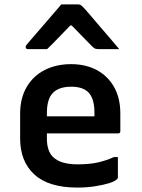

<svg xmlns="http://www.w3.org/2000/svg" viewBox="-20 -837 640 868"><path d="M302 -547Q367 -547 417 -520.5Q467 -494 495.5 -444Q524 -394 524 -324V-244Q524 -234 514 -234H192V-211Q192 -155 219 -128Q237 -110 265.5 -102Q294 -94 331 -94Q384 -94 422 -102.5Q460 -111 495 -127H513V-35Q513 -30 509 -27Q500 -17 472 -8.5Q444 0 407 5.5Q370 11 330 11Q200 11 135.5 -48Q71 -107 71 -211V-322Q71 -393 100.5 -443.5Q130 -494 182 -520.5Q234 -547 302 -547ZM302 -445Q247 -445 219.5 -417.5Q192 -390 192 -326V-311H407V-328Q407 -392 379 -420Q354 -445 302 -445ZM257 -817H334Q342 -817 347 -813Q352 -809 365 -795Q373 -786 390.5 -765.5Q408 -745 431 -718Q454 -691 477.5 -664Q501 -637 519 -615H427Q416 -615 410.5 -617Q405 -619 398 -626Q388 -636 364.5 -660Q341 -684 304 -722H298Q263 -686 238.5 -660.5Q214 -635 193 -615H107Q96 -615 96 -624Q96 -629 99 -633Q102 -637 115 -652Q127 -666 146.5 -688.5Q166 -711 187.5 -736Q209 -761 228 -783Q247 -805 257 -817Z"/></svg>

Font: Recursive Mn Lnr St SmB
Style: Regular
Weight: 600
Monospace: yes
Version: Version 1.079;hotconv 1.0.112;makeotfexe 2.5.65598; ttfautoh